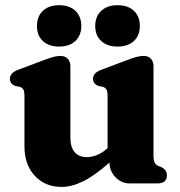

<svg xmlns="http://www.w3.org/2000/svg" viewBox="-20 -705 693 738"><path d="M74 -142V-337Q74 -354.5 69.2 -361.5Q64.5 -368.5 55.5 -371.5L38.5 -374.5Q18 -383 18 -402.5Q18 -424.5 49 -436.5L147.5 -473.5Q170.5 -482 184.5 -486Q198.5 -490 212 -490Q230.5 -490 240.5 -479Q250.5 -468 250.5 -451V-176.5Q250.5 -139 267.2 -120Q284 -101 313.5 -101Q332.5 -101 353 -109.2Q373.5 -117.5 393.5 -135.5V-337Q393.5 -354.5 388.8 -361.5Q384 -368.5 375 -371.5L358.5 -374.5Q337.5 -383 337.5 -402.5Q337.5 -424.5 368.5 -436.5L467 -473.5Q489.5 -482 503.8 -486Q518 -490 532.5 -490Q550.5 -490 560.2 -479Q570 -468 570 -451V-109.5Q570 -89 574.2 -80.5Q578.5 -72 586.5 -68L599.5 -63Q621.5 -52 621.5 -31Q621.5 0 584.5 0H479Q447.5 0 424.8 -22.8Q402 -45.5 400.5 -80Q343.5 -29.5 299.5 -8Q255.5 13.5 217 13.5Q153 13.5 113.5 -29.5Q74 -72.5 74 -142ZM207 -526Q168 -526 145 -547.2Q122 -568.5 122 -605Q122 -642 145 -663.5Q168 -685 207 -685Q247 -685 269.8 -663.5Q292.5 -642 292.5 -605Q292.5 -569 269.8 -547.5Q247 -526 207 -526ZM431.5 -526Q392.5 -526 369.2 -547.2Q346 -568.5 346 -605Q346 -642 369.2 -663.5Q392.5 -685 431.5 -685Q472 -685 494.8 -663.5Q517.5 -642 517.5 -605Q517.5 -569 494.8 -547.5Q472 -526 431.5 -526Z"/></svg>

Font: Fraunces 9pt Soft
Style: Bold
Weight: 700
Version: Version 1.000;[b76b70a41]